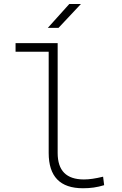

<svg xmlns="http://www.w3.org/2000/svg" viewBox="-20 -953 626 982"><path d="M404.3 9.8C443.4 9.8 475.6 5.4 512.7 -5.9L507.3 -49.3C466.8 -39.6 437 -35.2 409.2 -35.2C319.3 -35.2 274.9 -80.1 274.9 -170.9V-732.4H59.6V-688.5H229V-170.9C229 -50.3 287.1 9.8 404.3 9.8ZM224.6 -810.5H279.3L394 -932.6H334.5Z"/></svg>

Font: Cascadia Code PL ExtraLight
Style: Regular
Weight: 200
Monospace: yes
Designer: Aaron Bell
Foundry: Saja Typeworks
Version: Version 2404.023